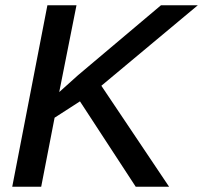

<svg xmlns="http://www.w3.org/2000/svg" viewBox="-20 -708 770 728"><path d="M187 -261.7 136.2 0H26.4L159.7 -688H270L204.6 -358.9L275.9 -422.9L590.3 -688H730L364.3 -382.8L621.1 0H494.6L283.2 -323.7Z"/></svg>

Font: Arimo Medium
Style: Italic
Weight: 500
Italic angle: -12°
Designer: Steve Matteson
Foundry: Monotype Imaging Inc.
Version: Version 1.33